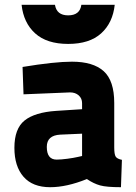

<svg xmlns="http://www.w3.org/2000/svg" viewBox="-20 -768 568 800"><path d="M456 -339V-154Q456 -125 462 -115.5Q468 -106 488 -102L484 12Q424 12 397 4.5Q370 -3 342 -22Q258 12 189 12Q116 12 78 -31.5Q40 -75 40 -152Q40 -232 82.5 -266Q125 -300 214 -306L322 -313V-338Q322 -358 308 -370.5Q294 -383 272 -383L78 -375L74 -489Q207 -511 280 -511Q368 -511 412 -471.5Q456 -432 456 -339ZM322 -211 231 -207Q175 -204 175 -156Q175 -103 216 -103Q234 -103 260.5 -106.5Q287 -110 304 -114L322 -118ZM70 -748H209Q216 -704 264 -704Q313 -704 319 -748H458Q450 -673 401.5 -629Q353 -585 264 -585Q175 -585 126.5 -629Q78 -673 70 -748Z"/></svg>

Font: TitilliumText22L Xb
Style: Bold
Weight: 400
Designer: Campivisivi
Foundry: Campivisivi
Version: 1.000